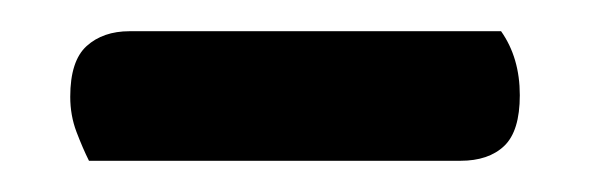

<svg xmlns="http://www.w3.org/2000/svg" viewBox="-20 -671 378 123"><path d="M37 -568Q33 -576 29 -586.5Q25 -597 25 -609Q25 -632 35.5 -641.5Q46 -651 63 -651H301Q313 -634 313 -610Q313 -587 303 -577.5Q293 -568 275 -568Z"/></svg>

Font: Baloo Da 2 Medium
Style: Regular
Weight: 500
Designer: Noopur Datye, Sulekha Rajkumar and Ek Type
Foundry: Ek Type
Version: Version 1.640;hotconv 1.0.111;makeotfexe 2.5.65597; ttfautoh